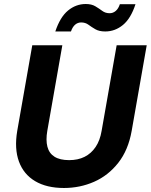

<svg xmlns="http://www.w3.org/2000/svg" viewBox="-20 -926 752 958"><path d="M299 12Q213 12 155.5 -22Q98 -56 74.5 -120Q51 -184 66 -273L141 -700H291L216 -273Q208 -227 216.5 -194Q225 -161 252 -144Q279 -127 325 -127Q369 -127 402 -143.5Q435 -160 457 -192.5Q479 -225 487 -273L562 -700H712L637 -273Q620 -177 570 -113.5Q520 -50 449.5 -19Q379 12 299 12ZM256 -769Q280 -841 319.5 -873.5Q359 -906 408 -906Q437 -906 456 -894.5Q475 -883 490.5 -871.5Q506 -860 527 -860Q544 -860 557.5 -871.5Q571 -883 578 -905H656Q633 -834 593.5 -801.5Q554 -769 505 -769Q475 -769 456 -780Q437 -791 421.5 -802.5Q406 -814 385 -814Q368 -814 355 -803Q342 -792 334 -769Z"/></svg>

Font: DM Sans 17pt Black
Style: Italic
Weight: 900
Italic angle: -10°
Version: Version 4.004;gftools[0.9.30]